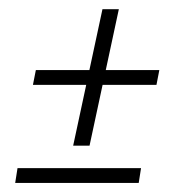

<svg xmlns="http://www.w3.org/2000/svg" viewBox="-20 -525 427 422"><path d="M241.2 -504.8 176.8 -204.8H140.8L205.2 -504.8ZM58.8 -371H330.2L323.9 -338.5H52.4ZM18.5 -155.5H290L284.9 -123H13.4Z"/></svg>

Font: Emberly Black
Style: Italic
Weight: 900
Italic angle: -12°
Designer: Rajesh Rajput
Foundry: Rajesh Rajput
Version: Version 1.000